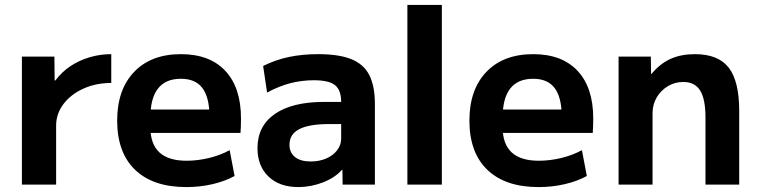

<svg xmlns="http://www.w3.org/2000/svg" viewBox="-20 -750 3079 780"><path d="M69 0V-520H201L202 -423H205Q231 -458 266.5 -481.5Q302 -505 344.5 -517.5Q387 -530 432 -530V-413Q370 -413 319 -390Q268 -367 238 -327.5Q208 -288 208 -240V0Z M737 10Q602 10 529 -60Q456 -130 456 -260Q456 -386 525 -458Q594 -530 715 -530Q832 -530 895.5 -462Q959 -394 959 -269Q959 -255 958.5 -237Q958 -219 957 -210H533V-305H850L831 -276Q831 -354 802.5 -392Q774 -430 715 -430Q653 -430 622 -390.5Q591 -351 591 -273V-233Q591 -165 627.5 -131Q664 -97 738 -97Q784 -97 830.5 -108.5Q877 -120 913 -140L933 -35Q895 -14 844 -2Q793 10 737 10Z M1192 10Q1115 10 1070.5 -33Q1026 -76 1026 -148Q1026 -238 1096.5 -287Q1167 -336 1297 -336H1366Q1366 -384 1341 -404Q1316 -424 1255 -424Q1206 -424 1159.5 -412Q1113 -400 1065 -374L1049 -482Q1099 -507 1153.5 -518.5Q1208 -530 1273 -530Q1356 -530 1406.5 -510Q1457 -490 1480 -445.5Q1503 -401 1503 -328V0H1372L1371 -60H1369Q1341 -28 1292 -9Q1243 10 1192 10ZM1242 -94Q1277 -94 1305 -106Q1333 -118 1349.5 -139.5Q1366 -161 1366 -187V-246H1317Q1236 -246 1196 -225.5Q1156 -205 1156 -162Q1156 -130 1178.5 -112Q1201 -94 1242 -94Z M1635 0V-730H1775V0Z M2168 10Q2033 10 1960 -60Q1887 -130 1887 -260Q1887 -386 1956 -458Q2025 -530 2146 -530Q2263 -530 2326.5 -462Q2390 -394 2390 -269Q2390 -255 2389.5 -237Q2389 -219 2388 -210H1964V-305H2281L2262 -276Q2262 -354 2233.5 -392Q2205 -430 2146 -430Q2084 -430 2053 -390.5Q2022 -351 2022 -273V-233Q2022 -165 2058.5 -131Q2095 -97 2169 -97Q2215 -97 2261.5 -108.5Q2308 -120 2344 -140L2364 -35Q2326 -14 2275 -2Q2224 10 2168 10Z M2493 0V-520H2624L2625 -450H2627Q2662 -492 2704.5 -511Q2747 -530 2803 -530Q2898 -530 2940.5 -475Q2983 -420 2983 -300V0H2846V-273Q2846 -347 2824.5 -382Q2803 -417 2756 -417Q2721 -417 2692.5 -399.5Q2664 -382 2647.5 -353.5Q2631 -325 2631 -290V0Z"/></svg>

Font: M PLUS 2 Thin
Style: Bold
Weight: 700
Version: Version 1.001